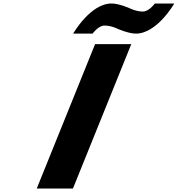

<svg xmlns="http://www.w3.org/2000/svg" viewBox="-20 -1077 1016 1097"><path d="M653.1 -912C653.1 -912 713.7 -885 756.6 -885C877.6 -885 975.7 -1057 975.7 -1057H864.6C864.6 -1057 831.7 -1011 796.5 -1011C756.9 -1011 720.5 -1030 720.5 -1030C720.5 -1030 660 -1057 617.1 -1057C496.1 -1057 398 -885 398 -885H509.1C509.1 -885 541.9 -931 577.1 -931C616.7 -931 653.1 -912 653.1 -912ZM730.1 -825H523.3L190 0H396.8Z"/></svg>

Font: Hussar
Style: BdWideOblFour
Weight: 700
Foundry: Cannot Into Space Fonts
Version: Version 2.00